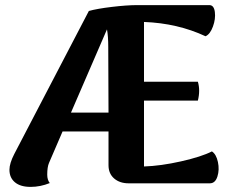

<svg xmlns="http://www.w3.org/2000/svg" viewBox="-20 -718 915 752"><path d="M810 -125Q827 -114 833.5 -83.5Q840 -53 831.5 -26.5Q823 0 802 0H484Q449 0 427 -19Q405 -38 405 -71V-203H225L172 -80Q165 -64 165 -34Q165 -13 175 -1Q138 14 100 14Q60 14 38.5 -4Q17 -22 17 -53Q17 -78 36 -115L328 -675Q360 -684 418.5 -691Q477 -698 518 -698H800Q818 -698 821.5 -671Q825 -644 814 -614Q803 -584 785 -576Q676 -627 544 -632V-398H755Q765 -364 755 -324H544V-66Q609 -68 689 -86Q769 -104 810 -125ZM258 -277H405L404 -533Q404 -577 399 -603Z"/></svg>

Font: Arima Koshi Bold
Style: Regular
Weight: 700
Designer: Joana Correia and Natanael Gama
Foundry: NDISCOVER
Version: Version 1.019;PS 001.019;hotconv 1.0.88;makeotf.lib2.5.64775